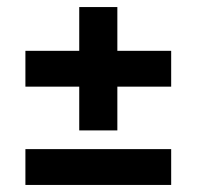

<svg xmlns="http://www.w3.org/2000/svg" viewBox="-20 -574 557 544"><path d="M52 -50V-151.5H465V-50ZM312.5 -204.5H204.5V-554H312.5ZM52 -328.5V-430H465V-328.5Z"/></svg>

Font: Anek Gurmukhi SemiBold
Style: Regular
Weight: 600
Designer: Sarang Kulkarni (Gurmukhi), Yesha Goshar (Latin)
Foundry: Ek Type
Version: Version 1.003